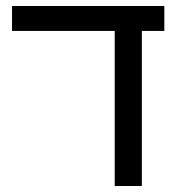

<svg xmlns="http://www.w3.org/2000/svg" viewBox="-20 -619 594 639"><path d="M452.1 -516.1V0H361.8V-516.1H20V-599.1H526.9V-516.1Z"/></svg>

Font: Arimo Nerd Font
Style: Regular
Weight: 400
Designer: Steve Matteson
Foundry: Monotype Imaging Inc.
Version: Version 1.33;Nerd Fonts 3.2.1